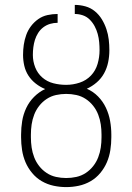

<svg xmlns="http://www.w3.org/2000/svg" viewBox="-20 -755 540 783"><path d="M250 8Q224 8 198.5 2.5Q173 -3 150.5 -16Q128 -29 111 -49.5Q94 -70 84 -93.5Q74 -117 70 -143Q66 -169 66 -195V-206Q66 -234 70.5 -261.5Q75 -289 87 -314.5Q99 -340 119 -360Q139 -380 164 -392Q144 -400 126 -414Q108 -428 96 -446.5Q84 -465 79 -487Q74 -509 74 -531Q74 -552 77 -572.5Q80 -593 87 -612.5Q94 -632 106.5 -648.5Q119 -665 136 -677Q153 -689 173.5 -693.5Q194 -698 215 -698V-662Q199 -662 184 -657.5Q169 -653 156.5 -643.5Q144 -634 135.5 -620.5Q127 -607 122.5 -592.5Q118 -578 116 -562.5Q114 -547 114 -531Q114 -505 123.5 -480.5Q133 -456 152.5 -439Q172 -422 197.5 -415.5Q223 -409 249 -409H250Q278 -409 305 -418Q332 -427 351 -447Q370 -467 378 -494.5Q386 -522 386 -550Q386 -566 384.5 -583Q383 -600 378.5 -616.5Q374 -633 366 -648Q358 -663 346 -675Q334 -687 318 -692.5Q302 -698 285 -698V-735Q307 -735 328.5 -729Q350 -723 367 -709Q384 -695 395.5 -676Q407 -657 414 -636Q421 -615 423.5 -593.5Q426 -572 426 -550Q426 -525 421 -501Q416 -477 404.5 -456Q393 -435 374.5 -419Q356 -403 334 -393Q360 -382 380 -361.5Q400 -341 412 -315.5Q424 -290 429 -262Q434 -234 434 -206V-195Q434 -169 430 -143Q426 -117 416 -93.5Q406 -70 389 -49.5Q372 -29 349.5 -16Q327 -3 301.5 2.5Q276 8 250 8ZM250 -29Q271 -29 291.5 -33.5Q312 -38 329.5 -49.5Q347 -61 360 -77.5Q373 -94 380.5 -113.5Q388 -133 391 -153.5Q394 -174 394 -195V-206Q394 -227 391 -247.5Q388 -268 380.5 -287.5Q373 -307 360 -323.5Q347 -340 329.5 -351.5Q312 -363 291.5 -367.5Q271 -372 250 -372Q229 -372 208.5 -367.5Q188 -363 170.5 -351.5Q153 -340 140 -323.5Q127 -307 119.5 -287.5Q112 -268 109 -247.5Q106 -227 106 -206V-195Q106 -174 109 -153.5Q112 -133 119.5 -113.5Q127 -94 140 -77.5Q153 -61 170.5 -49.5Q188 -38 208.5 -33.5Q229 -29 250 -29Z"/></svg>

Font: Iosevka Curly Slab Extralight
Style: Regular
Weight: 200
Monospace: yes
Designer: Belleve Invis
Foundry: Belleve Invis
Version: Version 22.1.2; ttfautohint (v1.8.4)